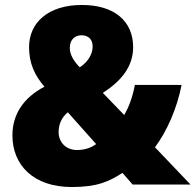

<svg xmlns="http://www.w3.org/2000/svg" viewBox="-20 -743 787 773"><path d="M310 -723C174 -723 97 -652 97 -553C97 -489 119 -440 159 -394C75 -350 30 -283 30 -198C30 -79 114 10 269 10C373 10 420 -13 473 -47L514 0H747L604 -150C653 -216 693 -308 711 -401H523C514 -353 499 -312 480 -280L394 -369C467 -416 516 -474 516 -553C516 -659 439 -723 310 -723ZM308 -601C333 -601 353 -587 353 -556C353 -525 334 -493 301 -472C278 -496 261 -522 261 -550C261 -585 283 -601 308 -601ZM253 -291 367 -163C350 -150 324 -139 290 -139C245 -139 216 -171 216 -211C216 -243 228 -270 253 -291Z"/></svg>

Font: Noto Sans Gujarati UI SemiCondensed Black
Style: Regular
Weight: 900
Width: 4
Designer: Jelle Bosma - Monotype Design Team, Universal Thirst
Foundry: Monotype Imaging Inc.
Version: Version 2.106